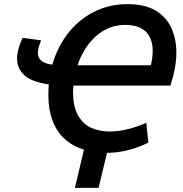

<svg xmlns="http://www.w3.org/2000/svg" viewBox="-20 -728 888 933"><path d="M344 185 388 -1Q332 -18 293 -54Q254 -90 234.5 -143.5Q215 -197 215 -265Q215 -279 215.5 -292Q216 -305 217 -318Q136 -329 99.5 -361.5Q63 -394 63 -443Q63 -466 70 -491.5Q77 -517 90 -544L180 -532Q172 -513 168 -498Q164 -483 164 -471Q164 -446 182 -432Q200 -418 234 -414Q254 -482 289 -536Q324 -590 371.5 -628.5Q419 -667 476.5 -687.5Q534 -708 598 -708Q682 -708 734.5 -677.5Q787 -647 812 -593.5Q837 -540 837 -472Q837 -436 829.5 -395.5Q822 -355 808 -312H337Q336 -304 335.5 -296Q335 -288 335 -280Q335 -212 358 -169.5Q381 -127 421 -108Q461 -89 512 -89Q556 -89 601.5 -100.5Q647 -112 691 -131L701 -35Q653 -11 603 1.5Q553 14 500 15L459 185ZM357 -411H713Q717 -427 719.5 -444.5Q722 -462 722 -482Q722 -519 708 -547.5Q694 -576 664.5 -591.5Q635 -607 589 -607Q545 -607 508 -591.5Q471 -576 442 -548.5Q413 -521 391.5 -486Q370 -451 357 -411Z"/></svg>

Font: Ubuntu Sans SemiBold
Style: Italic
Weight: 600
Italic angle: -13.5°
Designer: Dalton Maag Ltd
Foundry: Dalton Maag Ltd
Version: Version 1.006